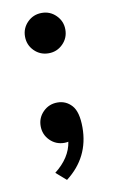

<svg xmlns="http://www.w3.org/2000/svg" viewBox="-74 -505 419 698"><g transform="rotate(-10 135.0 -156.0)"><path d="M130.9 -314.5Q99.6 -314.5 77.9 -336.2Q56.2 -357.9 56.2 -389.2Q56.2 -419.9 77.9 -441.7Q99.6 -463.4 130.9 -463.4Q161.6 -463.4 183.3 -441.7Q205.1 -419.9 205.1 -389.2Q205.1 -357.9 183.3 -336.2Q161.6 -314.5 130.9 -314.5ZM116.2 150.4 78.6 117.7Q136.2 72.8 145 14.6Q137.7 16.1 130.4 16.1Q99.1 16.1 77.4 -5.6Q55.7 -27.3 55.7 -58.6Q55.7 -89.4 77.4 -111.1Q99.1 -132.8 130.4 -132.8Q162.1 -132.8 183.3 -109.1Q204.6 -85.4 204.6 -27.8Q204.6 82.5 116.2 150.4Z"/></g></svg>

Font: Cadman
Style: Regular
Weight: 400
Designer: Paul James MIller
Foundry: High-Logic / Made with FontCreator
Version: Version 2.114;March 28, 2021;FontCreator 13.0.0.2683 64-bit